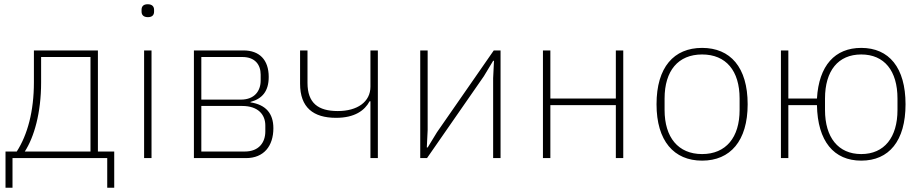

<svg xmlns="http://www.w3.org/2000/svg" viewBox="-20 -746 4350 906"><path d="M6 -31H59C110 -110 140 -221 140 -358V-508H442V-31H519V140H486V0H39V140H6ZM407 -31V-477H174V-357C174 -213 141 -99 97 -31Z M678 -665C657 -665 648 -676 648 -691V-700C648 -715 656 -726 677 -726C698 -726 707 -715 707 -700V-691C707 -676 699 -665 678 -665ZM660 -508H695V0H660Z M895 -508H1129C1204 -508 1248 -464 1248 -383C1248 -315 1217 -280 1162 -265V-263C1234 -252 1270 -211 1270 -141C1270 -57 1225 0 1141 0H895ZM1135 -31C1202 -31 1232 -74 1232 -126V-154C1232 -205 1198 -246 1123 -246H930V-31ZM1117 -276C1181 -276 1210 -317 1210 -366V-394C1210 -441 1183 -477 1124 -477H930V-276Z M1728 -268H1724C1701 -225 1654 -190 1566 -190C1458 -190 1396 -239 1396 -351V-508H1431V-355C1431 -259 1482 -222 1574 -222C1666 -222 1728 -265 1728 -337V-508H1763V0H1728Z M1963 -508H1998V-132L1994 -50H1998L2042 -122L2310 -508H2342V0H2307V-377L2311 -459H2307L2263 -386L1995 0H1963Z M2542 -508H2577V-281H2886V-508H2921V0H2886V-250H2577V0H2542Z M3293 12C3160 12 3078 -81 3078 -254C3078 -429 3160 -520 3293 -520C3426 -520 3508 -429 3508 -254C3508 -81 3426 12 3293 12ZM3293 -19C3406 -19 3470 -98 3470 -227V-281C3470 -412 3406 -489 3293 -489C3180 -489 3116 -412 3116 -281V-227C3116 -98 3180 -19 3293 -19Z M4044 12C3915 12 3838 -79 3835 -250H3700V0H3665V-508H3700V-281H3835C3844 -437 3920 -520 4044 -520C4175 -520 4253 -427 4253 -254C4253 -81 4175 12 4044 12ZM4044 -19C4153 -19 4215 -98 4215 -227V-281C4215 -412 4153 -489 4044 -489C3935 -489 3873 -412 3873 -281V-227C3873 -98 3935 -19 4044 -19Z"/></svg>

Font: Plexus Sans ExtraLight
Style: Regular
Weight: 250
Version: Version 2.001;PS 002.001;hotconv 1.0.70;makeotf.lib2.5.58329